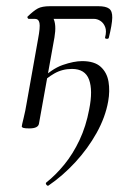

<svg xmlns="http://www.w3.org/2000/svg" viewBox="-20 -406 432 619"><path d="M136.4 192.2Q133.2 194.2 129.7 189.7Q126.2 185.2 129.2 182.4Q159.4 158.6 187.3 124.5Q215.2 90.4 236.3 45.7Q257.4 1 267.6 -53.6Q279.8 -114.8 267.1 -149.3Q254.4 -183.8 212 -183.8Q180.8 -183.8 155 -169Q129.2 -154.2 111 -134.2L105.4 -143.6Q146 -184 182.2 -196.5Q218.4 -209 244.8 -209Q284.6 -209 304.8 -190.5Q325 -172 329.9 -142.4Q334.8 -112.8 328.8 -79.4Q319.8 -28.2 291.5 22.5Q263.2 73.2 222.8 117Q182.4 160.8 136.4 192.2ZM155.6 -285.6 105.6 -7.2Q103 8 74.4 8Q60.2 8 55.2 6.3Q50.2 4.6 50.2 1.6Q50.2 -1.6 56 -24.8Q61.8 -48 66 -74L102.8 -280.6Q110 -318.4 107.3 -331.8Q104.6 -345.2 92.6 -345.2H72.4Q70.6 -345.2 69.1 -348.2Q67.6 -351.2 68.6 -352.2Q88.6 -371.6 102.1 -378.8Q115.6 -386 141.6 -386H297Q321 -386 331.7 -378.2Q342.4 -370.4 341.9 -348.8Q341.4 -327.2 330.8 -284.2Q329.8 -280.4 323.8 -280.9Q317.8 -281.4 318.8 -285.4Q324.2 -305.6 319.1 -318.8Q314 -332 303.8 -338.6Q293.6 -345.2 282.6 -345.2H112.6L114 -369Q140.4 -369 151.5 -347.9Q162.6 -326.8 155.6 -285.6Z"/></svg>

Font: Cormorant Garamond Light
Style: Italic
Weight: 300
Italic angle: -10°
Designer: Christian Thalmann (Catharsis Fonts)
Foundry: Catharsis Fonts
Version: Version 4.001